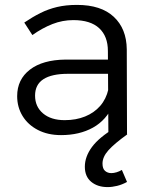

<svg xmlns="http://www.w3.org/2000/svg" viewBox="-20 -548 617 783"><path d="M257 -247Q191 -247 157 -225Q123 -203 123 -158Q123 -113 155.5 -85.5Q188 -58 244 -58Q290 -58 327 -73Q364 -88 388.5 -116Q413 -144 422 -184L442 -121Q414 -58 359 -27.5Q304 3 229 3Q175 3 134.5 -18Q94 -39 72 -75Q50 -111 50 -156Q50 -224 102 -264Q154 -304 247 -305H434V-247ZM420 -340Q420 -400 384.5 -433Q349 -466 279 -466Q235 -466 194 -450Q153 -434 112 -405L79 -456Q113 -479 145 -495Q177 -511 213 -519.5Q249 -528 294 -528Q392 -528 444 -479.5Q496 -431 497 -347L498 0H422ZM451 -28 499 0Q446 38 422 65Q398 92 398 119Q398 140 408.5 149Q419 158 434 158Q444 158 455.5 154.5Q467 151 477 145L498 194Q478 205 457.5 210Q437 215 419 215Q378 215 352 193.5Q326 172 326 132Q326 91 355 51.5Q384 12 451 -28Z"/></svg>

Font: Alexandria Light
Style: Regular
Weight: 300
Designer: Mohamed Gaber
Foundry: Kief Type Foundry
Version: Version 5.100